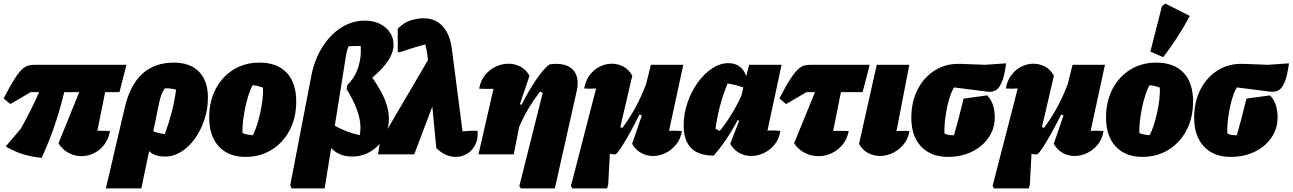

<svg xmlns="http://www.w3.org/2000/svg" viewBox="-32 -853 7143 1061"><path d="M198 19Q142 14 93 -1.5Q44 -17 0 -44L83 -142Q144 -250 184 -344H138L25 -278L-12 -309Q24 -379 48.5 -417Q73 -455 91.5 -471.5Q110 -488 127 -491.5Q144 -495 163 -495H667L628 -344H549L506 -130Q542 -131 576 -129Q568 -85 544 -53.5Q520 -22 486.5 -6Q453 10 417 10Q382 10 348 -7.5Q314 -25 291 -61L406 -344H323Q302 -257 273 -169Q244 -81 198 19Z M553 188 657 -257Q715 -507 928 -507Q1019 -507 1068 -456.5Q1117 -406 1117 -313Q1117 -250 1097.5 -191.5Q1078 -133 1045 -87Q1012 -41 969.5 -14.5Q927 12 880 12Q821 12 792 -18L749 188ZM847 -283 815 -127Q846 -116 879 -112Q902 -175 917.5 -236Q933 -297 941 -357Q913 -366 879 -365Q858 -338 847 -283Z M1325 14Q1231 14 1177.5 -43.5Q1124 -101 1124 -204Q1124 -293 1160 -361.5Q1196 -430 1258.5 -468.5Q1321 -507 1402 -507Q1499 -507 1552 -451.5Q1605 -396 1605 -292Q1605 -203 1569 -134Q1533 -65 1469.5 -25.5Q1406 14 1325 14ZM1365 -106Q1376 -126 1386.5 -157.5Q1397 -189 1405.5 -226.5Q1414 -264 1418.5 -301.5Q1423 -339 1421 -369Q1408 -374 1393.5 -377.5Q1379 -381 1364 -382Q1349 -355 1335.5 -308Q1322 -261 1314.5 -210Q1307 -159 1308 -118Q1321 -112 1335 -109.5Q1349 -107 1365 -106Z M1579 188 1572 170 1688 -432Q1705 -522 1748.5 -591.5Q1792 -661 1853 -700Q1914 -739 1983 -739Q2054 -739 2098.5 -700.5Q2143 -662 2143 -605Q2143 -565 2114 -519.5Q2085 -474 2025 -424Q2073 -356 2095 -301.5Q2117 -247 2117 -198Q2117 -140 2090 -92.5Q2063 -45 2017 -16.5Q1971 12 1914 12Q1841 12 1798 -35L1762 188ZM1874 -508 1818 -158Q1885 -121 1956 -106Q1960 -127 1960 -148Q1960 -237 1883 -361L1887 -383Q1925 -419 1943.5 -469.5Q1962 -520 1962 -573Q1962 -587 1961 -599H1954Q1918 -599 1894 -597Q1887 -581 1882.5 -559.5Q1878 -538 1874 -508Z M2057 0 2068 -69 2333 -521Q2328 -571 2318 -608Q2248 -589 2179 -565H2166V-694Q2198 -728 2236.5 -740Q2275 -752 2309 -752Q2374 -752 2414.5 -707.5Q2455 -663 2465 -582L2524 -127Q2545 -129 2565.5 -130Q2586 -131 2607 -130Q2611 -86 2594.5 -53.5Q2578 -21 2549.5 -3.5Q2521 14 2486 14Q2458 14 2431 2Q2404 -10 2379 -35L2357 -264L2257 0Z M2612 0 2695 -362Q2685 -362 2671 -362Q2660 -362 2646.5 -362Q2633 -362 2616 -363Q2623 -406 2647.5 -437Q2672 -468 2707 -484.5Q2742 -501 2778 -501Q2812 -501 2843.5 -485Q2875 -469 2894 -434L2841 -277L2850 -274Q2889 -351 2930 -411.5Q2971 -472 3004 -497Q3024 -500 3041 -500Q3099 -500 3129.5 -472Q3160 -444 3160 -394Q3160 -384 3159 -373Q3158 -362 3155 -350L3034 188H2846L2838 175L2967 -339Q2960 -344 2952 -347Q2917 -301 2888.5 -253.5Q2860 -206 2837 -152L2807 0Z M3323 188H3131L3123 175L3262 -364Q3245 -363 3228.5 -363Q3212 -363 3196 -364Q3204 -408 3227 -438.5Q3250 -469 3282.5 -485Q3315 -501 3349 -501Q3382 -501 3412 -485.5Q3442 -470 3462 -435L3396 -151Q3401 -148 3407 -146Q3448 -201 3479.5 -259Q3511 -317 3538 -387L3565 -495H3744L3665 -130Q3698 -132 3736 -129Q3730 -86 3705 -55Q3680 -24 3646 -7.5Q3612 9 3576 9Q3542 9 3511.5 -7.5Q3481 -24 3461 -58L3515 -215L3502 -220Q3476 -168 3450 -121Q3424 -74 3403 -41.5Q3382 -9 3370 0Q3353 1 3338 -3L3329 167Z M3912 7Q3746 7 3746 -160Q3746 -224 3767 -285.5Q3788 -347 3823.5 -396.5Q3859 -446 3903 -475Q3947 -504 3993 -504Q4065 -504 4092 -433L4108 -495H4287L4209 -131Q4252 -134 4280 -129Q4274 -86 4249 -55Q4224 -24 4189.5 -7.5Q4155 9 4119 9Q4085 9 4054 -7.5Q4023 -24 4003 -58L4053 -186L4044 -189Q3986 -78 3912 7ZM3922 -141Q3934 -134 3946 -130Q4015 -216 4065 -324L4076 -370Q4035 -384 3989 -392Q3939 -272 3922 -141Z M4312 -278 4275 -309Q4311 -379 4336 -417Q4361 -455 4379.5 -471.5Q4398 -488 4414.5 -491.5Q4431 -495 4450 -495H4774L4735 -344H4615L4572 -129Q4593 -130 4614.5 -130Q4636 -130 4658 -129Q4650 -85 4624 -53.5Q4598 -22 4563 -6Q4528 10 4490 10Q4453 10 4417 -7.5Q4381 -25 4356 -61L4472 -344H4425Z M4994 -129Q4987 -87 4962 -56Q4937 -25 4902 -8Q4867 9 4831 9Q4797 9 4766 -7Q4735 -23 4715 -58L4813 -495H4993L4922 -129Q4958 -131 4994 -129Z M5206 14Q5112 14 5058 -43.5Q5004 -101 5004 -202Q5004 -291 5039 -359Q5074 -427 5135.5 -465Q5197 -503 5275 -500L5412 -495L5528 -503Q5519 -436 5505.5 -402.5Q5492 -369 5475.5 -357.5Q5459 -346 5439 -346Q5435 -346 5430 -346Q5425 -346 5420 -347L5240 -370Q5226 -348 5213.5 -306.5Q5201 -265 5193.5 -214.5Q5186 -164 5187 -116Q5207 -104 5240 -106Q5253 -152 5266 -201Q5279 -250 5293 -308L5423 -326Q5465 -284 5465 -204Q5465 -142 5431 -92.5Q5397 -43 5338.5 -14.5Q5280 14 5206 14Z M5653 188H5461L5453 175L5592 -364Q5575 -363 5558.5 -363Q5542 -363 5526 -364Q5534 -408 5557 -438.5Q5580 -469 5612.5 -485Q5645 -501 5679 -501Q5712 -501 5742 -485.5Q5772 -470 5792 -435L5726 -151Q5731 -148 5737 -146Q5778 -201 5809.5 -259Q5841 -317 5868 -387L5895 -495H6074L5995 -130Q6028 -132 6066 -129Q6060 -86 6035 -55Q6010 -24 5976 -7.5Q5942 9 5906 9Q5872 9 5841.5 -7.5Q5811 -24 5791 -58L5845 -215L5832 -220Q5806 -168 5780 -121Q5754 -74 5733 -41.5Q5712 -9 5700 0Q5683 1 5668 -3L5659 167Z M6281 14Q6187 14 6133.5 -43.5Q6080 -101 6080 -204Q6080 -293 6116 -361.5Q6152 -430 6214.5 -468.5Q6277 -507 6358 -507Q6455 -507 6508 -451.5Q6561 -396 6561 -292Q6561 -203 6525 -134Q6489 -65 6425.5 -25.5Q6362 14 6281 14ZM6321 -106Q6332 -126 6342.5 -157.5Q6353 -189 6361.5 -226.5Q6370 -264 6374.5 -301.5Q6379 -339 6377 -369Q6364 -374 6349.5 -377.5Q6335 -381 6320 -382Q6305 -355 6291.5 -308Q6278 -261 6270.5 -210Q6263 -159 6264 -118Q6277 -112 6291 -109.5Q6305 -107 6321 -106ZM6396 -537 6325 -568 6389 -819 6408 -833 6543 -765Q6479 -645 6396 -537Z M6769 14Q6675 14 6621 -43.5Q6567 -101 6567 -202Q6567 -291 6602 -359Q6637 -427 6698.5 -465Q6760 -503 6838 -500L6975 -495L7091 -503Q7082 -436 7068.5 -402.5Q7055 -369 7038.5 -357.5Q7022 -346 7002 -346Q6998 -346 6993 -346Q6988 -346 6983 -347L6803 -370Q6789 -348 6776.5 -306.5Q6764 -265 6756.5 -214.5Q6749 -164 6750 -116Q6770 -104 6803 -106Q6816 -152 6829 -201Q6842 -250 6856 -308L6986 -326Q7028 -284 7028 -204Q7028 -142 6994 -92.5Q6960 -43 6901.5 -14.5Q6843 14 6769 14Z"/></svg>

Font: Piazzolla Black
Style: Italic
Weight: 900
Italic angle: -11.3°
Designer: Juan Pablo del Peral
Foundry: Huerta Tipografica
Version: Version 1.330